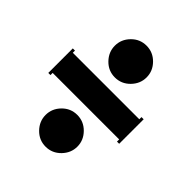

<svg xmlns="http://www.w3.org/2000/svg" viewBox="-195 -826 941 941"><g transform="rotate(45 275.5 -355.0)"><path d="M198.2 -518.1Q166 -551.3 166 -595.2Q166 -639.2 198.2 -672.1Q230.5 -705.1 275.9 -705.1Q321.3 -705.1 353.8 -672.1Q386.2 -639.2 386.2 -595.2Q386.2 -551.3 353.8 -518.1Q321.3 -484.9 275.9 -484.9Q230.5 -484.9 198.2 -518.1ZM29.8 -439.9H44.9V-424.8H505.9V-439.9H521V-270H505.9V-285.2H44.9V-270H29.8ZM198.2 -38.1Q166 -71.3 166 -115.2Q166 -159.2 198.2 -192.1Q230.5 -225.1 275.9 -225.1Q321.3 -225.1 353.8 -192.1Q386.2 -159.2 386.2 -115.2Q386.2 -71.3 353.8 -38.1Q321.3 -4.9 275.9 -4.9Q230.5 -4.9 198.2 -38.1Z"/></g></svg>

Font: Copperplate CC
Style: Bold
Weight: 700
Designer: indestructible type*
Foundry: Cowboy Collective
Version: Version 1.000